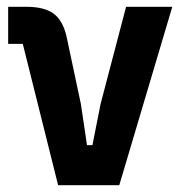

<svg xmlns="http://www.w3.org/2000/svg" viewBox="-20 -545 531 565"><path d="M331 0H151L47 -416H4V-525H58Q112 -525 139.5 -503.5Q167 -482 177 -432L218 -239L236 -118H252L276 -239L351 -525H487Z"/></svg>

Font: IBM Plex Sans Condensed
Style: Bold
Weight: 700
Width: 3
Designer: Mike Abbink, Paul van der Laan, Pieter van Rosmalen
Foundry: Bold Monday
Version: Version 3.201